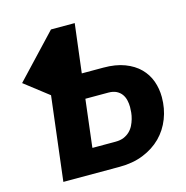

<svg xmlns="http://www.w3.org/2000/svg" viewBox="-107 -829 899 929"><g transform="rotate(-15 342.5 -364.0)"><path d="M319 -484H427Q488.5 -484 533.2 -467Q578 -450 607 -421Q636 -392 649.8 -353.8Q663.5 -315.5 663.5 -273Q663.5 -216 644 -166Q624.5 -116 587.8 -79.2Q551 -42.5 498.2 -21.2Q445.5 0 379 0H97L148 -420.5L28 -513.5L230 -728H349ZM304 -361 276 -129 275.5 -122.5H391.5Q415.5 -122.5 432.8 -129.8Q450 -137 462.5 -149Q475 -161 482.8 -176.5Q490.5 -192 495 -208Q499.5 -224 501 -239.2Q502.5 -254.5 502.5 -266.5Q502.5 -284 498.5 -301Q494.5 -318 485 -331.2Q475.5 -344.5 459.2 -352.8Q443 -361 419 -361Z"/></g></svg>

Font: Lato Black
Style: Italic
Weight: 900
Italic angle: -7°
Designer: Lukasz Dziedzic
Foundry: tyPoland Lukasz Dziedzic
Version: Version 2.007; 2014-02-27